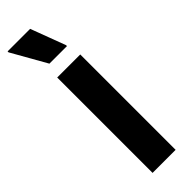

<svg xmlns="http://www.w3.org/2000/svg" viewBox="-261 -720 726 726"><g transform="rotate(-45 102.0 -356.5)"><path d="M48 0V-510H171.3V0ZM64.3 -567.9 -14.8 -707.5V-712.5H105.8L158.2 -572.9V-567.9Z"/></g></svg>

Font: Saira Thin Condensed
Style: Regular
Weight: 100
Width: 3
Version: Version 1.101